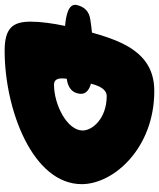

<svg xmlns="http://www.w3.org/2000/svg" viewBox="-3 -703 669 807"><g transform="rotate(90 331.5 -299.5)"><path d="M141.5 15.5C388 15.5 702 -102 702 -308.5C702 -443 550.5 -613.5 310.5 -613.5C210 -613.5 150.5 -562 109 -476C92 -440.5 78 -398.5 65 -351.5C47.5 -350 32.5 -348 9.5 -344.5C-21.5 -340 -43 -322.5 -51 -287.5C-58.5 -254 -10.5 -242.5 37 -238.5C26 -187.5 19 -134 19 -94.5C19 -19 45 15.5 141.5 15.5ZM283.5 -192C266.5 -192 257.5 -203 257.5 -225C257.5 -231 258 -238 259 -245.5C265.5 -246.5 271 -247.5 274.5 -248.5C297 -255 315.5 -267 321 -293.5C327.5 -321.5 311.5 -336.5 285.5 -345.5C283.5 -346 281.5 -346.5 279.5 -347C283 -360.5 287 -372.5 292 -382.5C302.5 -402.5 315 -413.5 331.5 -413.5C426 -413.5 476.5 -353.5 476.5 -312.5C476.5 -247.5 369 -192 283.5 -192Z"/></g></svg>

Font: Gluten
Style: Bold Italic
Weight: 700
Italic angle: -13°
Designer: Tyler Finck
Foundry: Etcetera Type Company
Version: Version 0.920